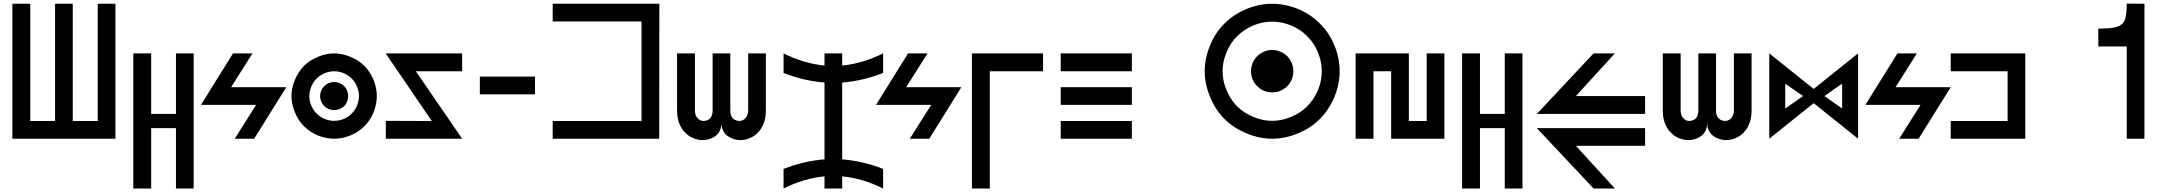

<svg xmlns="http://www.w3.org/2000/svg" viewBox="-20 -781 12144 1081"><path d="M49.8 -759.8Q49.8 -570.3 49.8 0Q195.3 0 629.9 0Q629.9 -190.4 629.9 -759.8Q605.5 -759.8 530.3 -759.8Q530.3 -594.7 530.3 -99.6Q495.1 -99.6 389.6 -99.6Q389.6 -264.6 389.6 -759.8Q365.2 -759.8 290 -759.8Q290 -594.7 290 -99.6Q254.9 -99.6 150.4 -99.6Q150.4 -264.6 150.4 -759.8Q125 -759.8 49.8 -759.8Z M730.5 -480.5Q763.7 -480.5 831.1 -480.5Q831.1 -366.2 831.1 -139.6Q877 -139.6 970.7 -139.6Q970.7 -252.9 970.7 -480.5Q1003.9 -480.5 1070.3 -480.5Q1070.3 -226.6 1070.3 280.3Q1037.1 280.3 970.7 280.3Q970.7 167 970.7 -59.6Q923.8 -59.6 831.1 -59.6Q831.1 53.7 831.1 280.3Q796.9 280.3 730.5 280.3Q730.5 26.4 730.5 -480.5Z M1292 -480.5Q1246.1 -407.2 1111.3 -190.4Q1189.5 -190.4 1421.9 -190.4Q1391.6 -142.6 1301.8 0Q1329.1 0 1411.1 0Q1457 -72.3 1591.8 -290Q1513.7 -290 1281.2 -290Q1311.5 -337.9 1401.4 -480.5Q1374 -480.5 1292 -480.5Z M2031.2 -70.3Q1999 -37.1 1953.1 -18.6Q1907.2 0 1861.3 0Q1815.4 0 1769.5 -18.6Q1724.6 -37.1 1691.4 -70.3Q1659.2 -102.5 1640.6 -148.4Q1621.1 -194.3 1621.1 -240.2Q1621.1 -286.1 1640.6 -332Q1659.2 -377 1691.4 -410.2Q1724.6 -442.4 1769.5 -460.9Q1815.4 -480.5 1861.3 -480.5Q1907.2 -480.5 1953.1 -460.9Q1999 -442.4 2031.2 -410.2Q2064.5 -377 2083 -332Q2101.6 -286.1 2101.6 -240.2Q2101.6 -194.3 2083 -148.4Q2064.5 -102.5 2031.2 -70.3ZM2001 -240.2Q2001 -266.6 1990.2 -293Q1979.5 -320.3 1960 -338.9Q1941.4 -357.4 1915 -369.1Q1888.7 -379.9 1861.3 -379.9Q1835 -379.9 1808.6 -369.1Q1781.2 -357.4 1762.7 -338.9Q1744.1 -320.3 1732.4 -293Q1721.7 -266.6 1721.7 -240.2Q1721.7 -212.9 1732.4 -186.5Q1744.1 -160.2 1762.7 -141.6Q1781.2 -122.1 1808.6 -111.3Q1835 -100.6 1861.3 -100.6Q1888.7 -100.6 1915 -111.3Q1941.4 -122.1 1960 -141.6Q1979.5 -160.2 1990.2 -186.5Q2001 -212.9 2001 -240.2ZM1918 -183.6Q1907.2 -172.9 1891.6 -167Q1877 -161.1 1861.3 -161.1Q1846.7 -161.1 1831.1 -167Q1816.4 -172.9 1805.7 -183.6Q1794.9 -194.3 1788.1 -210Q1782.2 -224.6 1782.2 -240.2Q1782.2 -254.9 1788.1 -270.5Q1794.9 -285.2 1805.7 -295.9Q1816.4 -306.6 1831.1 -313.5Q1846.7 -319.3 1861.3 -319.3Q1877 -319.3 1891.6 -313.5Q1907.2 -306.6 1918 -295.9Q1928.7 -285.2 1934.6 -270.5Q1940.4 -254.9 1940.4 -240.2Q1940.4 -224.6 1934.6 -210Q1928.7 -194.3 1918 -183.6Z M2582 -480.5Q2582 -446.3 2582 -379.9Q2495.1 -379.9 2321.3 -379.9Q2408.2 -252.9 2582 0Q2438.5 0 2152.3 0Q2152.3 -33.2 2152.3 -100.6Q2238.3 -100.6 2411.1 -99.6Q2325.2 -226.6 2151.4 -480.5Q2294.9 -480.5 2582 -480.5Z M2681.6 -349.6Q2681.6 -325.2 2681.6 -250Q2759.8 -250 2992.2 -250Q2992.2 -275.4 2992.2 -349.6Q2914.1 -349.6 2681.6 -349.6Z M3692.4 -759.8Q3691.4 -570.3 3691.4 0Q3541 0 3091.8 0Q3091.8 -25.4 3091.8 -99.6Q3216.8 -99.6 3591.8 -99.6Q3591.8 -240.2 3591.8 -660.2Q3466.8 -660.2 3091.8 -660.2Q3091.8 -684.6 3091.8 -759.8Q3242.2 -759.8 3692.4 -759.8Z M3792 -480.5Q3792 -373 3792 -160.2Q3792 -120.1 3802.7 -90.8Q3813.5 -60.5 3831.1 -41Q3847.7 -22.5 3867.2 -10.7Q3886.7 0 3908.2 4.9Q3922.9 7.8 3936.5 7.8Q3969.7 7.8 4000 -9.8Q4042 -35.2 4042 -89.8Q4042 -35.2 4085 -9.8Q4127 14.6 4176.8 4.9Q4197.3 0 4216.8 -10.7Q4237.3 -22.5 4252.9 -41Q4270.5 -60.5 4281.2 -90.8Q4292 -120.1 4292 -160.2Q4292 -266.6 4292 -480.5Q4258.8 -480.5 4192.4 -480.5Q4192.4 -373 4192.4 -160.2Q4192.4 -144.5 4187.5 -133.8Q4183.6 -122.1 4176.8 -115.2Q4155.3 -92.8 4124 -103.5Q4091.8 -115.2 4091.8 -160.2Q4091.8 -266.6 4091.8 -480.5Q4058.6 -480.5 3992.2 -480.5Q3992.2 -373 3992.2 -160.2Q3992.2 -115.2 3960.9 -103.5Q3928.7 -92.8 3908.2 -115.2Q3900.4 -122.1 3896.5 -133.8Q3892.6 -144.5 3892.6 -160.2Q3892.6 -266.6 3892.6 -480.5Q3859.4 -480.5 3792 -480.5Z M4721.7 280.3Q4697.3 280.3 4622.1 280.3Q4622.1 256.8 4622.1 211.9Q4506.8 222.7 4391.6 280.3Q4391.6 243.2 4391.6 169.9Q4506.8 125 4622.1 116.2Q4622.1 -28.3 4622.1 -316.4Q4506.8 -325.2 4391.6 -370.1Q4391.6 -406.2 4391.6 -480.5Q4506.8 -422.9 4622.1 -412.1Q4622.1 -435.5 4622.1 -480.5Q4646.5 -480.5 4721.7 -480.5Q4721.7 -458 4721.7 -412.1Q4836.9 -422.9 4952.1 -480.5Q4952.1 -443.4 4952.1 -370.1Q4836.9 -325.2 4721.7 -316.4Q4721.7 -172.9 4721.7 116.2Q4836.9 125 4952.1 169.9Q4952.1 207 4952.1 280.3Q4836.9 222.7 4721.7 211.9Q4721.7 234.4 4721.7 280.3Z M5092.8 -480.5Q5046.9 -407.2 4912.1 -190.4Q4990.2 -190.4 5222.7 -190.4Q5192.4 -142.6 5102.5 0Q5129.9 0 5211.9 0Q5257.8 -72.3 5392.6 -290Q5314.5 -290 5082 -290Q5112.3 -337.9 5202.1 -480.5Q5174.8 -480.5 5092.8 -480.5Z M5452.1 -480.5Q5452.1 -291 5452.1 280.3Q5477.5 280.3 5552.7 280.3Q5552.7 115.2 5552.7 -379.9Q5627 -379.9 5852.5 -379.9Q5852.5 -405.3 5852.5 -480.5Q5752 -480.5 5452.1 -480.5Z M5952.1 0Q5952.1 -25.4 5952.1 -99.6Q6052.7 -99.6 6352.5 -99.6Q6352.5 -75.2 6352.5 0Q6252 0 5952.1 0ZM5952.1 -190.4Q6052.7 -190.4 6352.5 -190.4Q6352.5 -214.8 6352.5 -290Q6252 -290 5952.1 -290Q5952.1 -264.6 5952.1 -190.4ZM5952.1 -379.9Q5952.1 -405.3 5952.1 -480.5Q6052.7 -480.5 6352.5 -480.5Q6352.5 -455.1 6352.5 -379.9Q6252 -379.9 5952.1 -379.9Z M7411.1 -111.3Q7360.4 -59.6 7288.1 -30.3Q7215.8 0 7142.6 0Q7070.3 0 6998 -30.3Q6925.8 -59.6 6874 -111.3Q6822.3 -163.1 6793 -235.4Q6762.7 -307.6 6762.7 -379.9Q6762.7 -453.1 6793 -525.4Q6822.3 -597.7 6874 -648.4Q6925.8 -700.2 6998 -730.5Q7070.3 -759.8 7142.6 -759.8Q7215.8 -759.8 7288.1 -730.5Q7360.4 -700.2 7411.1 -648.4Q7462.9 -597.7 7493.2 -525.4Q7522.5 -453.1 7522.5 -379.9Q7522.5 -307.6 7493.2 -235.4Q7462.9 -163.1 7411.1 -111.3ZM7421.9 -379.9Q7421.9 -433.6 7400.4 -486.3Q7377.9 -540 7339.8 -577.1Q7302.7 -615.2 7249 -637.7Q7196.3 -659.2 7142.6 -659.2Q7088.9 -659.2 7036.1 -637.7Q6983.4 -615.2 6945.3 -577.1Q6907.2 -540 6885.7 -486.3Q6863.3 -433.6 6863.3 -379.9Q6863.3 -326.2 6885.7 -273.4Q6907.2 -220.7 6945.3 -182.6Q6983.4 -144.5 7036.1 -123Q7088.9 -100.6 7142.6 -100.6Q7196.3 -100.6 7249 -123Q7302.7 -144.5 7339.8 -182.6Q7377.9 -220.7 7400.4 -273.4Q7421.9 -326.2 7421.9 -379.9ZM7227.5 -295.9Q7210.9 -279.3 7188.5 -269.5Q7165 -260.7 7142.6 -260.7Q7120.1 -260.7 7096.7 -269.5Q7074.2 -279.3 7058.6 -295.9Q7042 -311.5 7032.2 -334Q7023.4 -357.4 7023.4 -379.9Q7023.4 -403.3 7032.2 -425.8Q7042 -448.2 7058.6 -464.8Q7074.2 -480.5 7096.7 -490.2Q7120.1 -500 7142.6 -500Q7165 -500 7188.5 -490.2Q7210.9 -480.5 7227.5 -464.8Q7243.2 -448.2 7252.9 -425.8Q7261.7 -403.3 7261.7 -379.9Q7261.7 -357.4 7252.9 -334Q7243.2 -311.5 7227.5 -295.9Z M7712.9 0Q7687.5 0 7612.3 0Q7612.3 -120.1 7612.3 -480.5Q7687.5 -480.5 7912.1 -480.5Q7912.1 -384.8 7912.1 -99.6Q7937.5 -99.6 8012.7 -99.6Q8012.7 -195.3 8012.7 -480.5Q8037.1 -480.5 8112.3 -480.5Q8112.3 -360.4 8112.3 0Q8037.1 0 7812.5 0Q7812.5 -94.7 7812.5 -379.9Q7787.1 -379.9 7712.9 -379.9Q7712.9 -285.2 7712.9 0Z M8211.9 -480.5Q8245.1 -480.5 8312.5 -480.5Q8312.5 -366.2 8312.5 -139.6Q8358.4 -139.6 8452.1 -139.6Q8452.1 -252.9 8452.1 -480.5Q8485.4 -480.5 8551.8 -480.5Q8551.8 -226.6 8551.8 280.3Q8518.6 280.3 8452.1 280.3Q8452.1 167 8452.1 -59.6Q8405.3 -59.6 8312.5 -59.6Q8312.5 53.7 8312.5 280.3Q8278.3 280.3 8211.9 280.3Q8211.9 26.4 8211.9 -480.5Z M8952.1 -480.5Q8872.1 -394.5 8632.8 -139.6Q8785.2 -139.6 9242.2 -139.6Q9242.2 -165 9242.2 -240.2Q9145.5 -240.2 8852.5 -240.2Q8907.2 -299.8 9072.3 -480.5Q9043 -480.5 8952.1 -480.5ZM9072.3 280.3Q9017.6 219.7 8852.5 40Q8950.2 40 9242.2 40Q9242.2 14.6 9242.2 -59.6Q9089.8 -59.6 8632.8 -59.6Q8712.9 25.4 8952.1 280.3Q8982.4 280.3 9072.3 280.3Z M9341.8 -480.5Q9341.8 -373 9341.8 -160.2Q9341.8 -120.1 9352.5 -90.8Q9363.3 -60.5 9380.9 -41Q9397.5 -22.5 9417 -10.7Q9436.5 0 9458 4.9Q9472.7 7.8 9486.3 7.8Q9519.5 7.8 9549.8 -9.8Q9591.8 -35.2 9591.8 -89.8Q9591.8 -35.2 9634.8 -9.8Q9676.8 14.6 9726.6 4.9Q9747.1 0 9766.6 -10.7Q9787.1 -22.5 9802.7 -41Q9820.3 -60.5 9831.1 -90.8Q9841.8 -120.1 9841.8 -160.2Q9841.8 -266.6 9841.8 -480.5Q9808.6 -480.5 9742.2 -480.5Q9742.2 -373 9742.2 -160.2Q9742.2 -144.5 9737.3 -133.8Q9733.4 -122.1 9726.6 -115.2Q9705.1 -92.8 9673.8 -103.5Q9641.6 -115.2 9641.6 -160.2Q9641.6 -266.6 9641.6 -480.5Q9608.4 -480.5 9542 -480.5Q9542 -373 9542 -160.2Q9542 -115.2 9510.7 -103.5Q9478.5 -92.8 9458 -115.2Q9450.2 -122.1 9446.3 -133.8Q9442.4 -144.5 9442.4 -160.2Q9442.4 -266.6 9442.4 -480.5Q9409.2 -480.5 9341.8 -480.5Z M10191.4 -280.3Q10253.9 -330.1 10441.4 -480.5Q10441.4 -360.4 10441.4 0Q10378.9 -49.8 10191.4 -200.2Q10128.9 -150.4 9941.4 0Q9941.4 -120.1 9941.4 -480.5Q10003.9 -429.7 10191.4 -280.3ZM10031.2 -309.6Q10031.2 -275.4 10031.2 -169.9Q10056.6 -187.5 10131.8 -240.2Q10106.4 -257.8 10031.2 -309.6ZM10252 -240.2Q10276.4 -222.7 10351.6 -169.9Q10351.6 -205.1 10351.6 -309.6Q10326.2 -293 10252 -240.2Z M10663.1 -480.5Q10617.2 -407.2 10482.4 -190.4Q10560.5 -190.4 10793 -190.4Q10762.7 -142.6 10672.9 0Q10700.2 0 10782.2 0Q10828.1 -72.3 10962.9 -290Q10884.8 -290 10652.3 -290Q10682.6 -337.9 10772.5 -480.5Q10745.1 -480.5 10663.1 -480.5Z M11382.8 0Q11382.8 -120.1 11382.8 -480.5Q11278.3 -480.5 10962.9 -480.5Q10962.9 -455.1 10962.9 -379.9Q11043 -379.9 11283.2 -379.9Q11283.2 -309.6 11283.2 -99.6Q11203.1 -99.6 10962.9 -99.6Q10962.9 -75.2 10962.9 0Q11068.4 0 11382.8 0Z M12053.7 -759.8Q12020.5 -759.8 11954.1 -760.7Q11954.1 -702.1 11944.3 -671.9Q11934.6 -642.6 11901.4 -630.9Q11883.8 -625 11857.4 -622.1Q11831.1 -620.1 11793.9 -620.1Q11793.9 -586.9 11793.9 -519.5Q11847.7 -519.5 11954.1 -519.5Q11954.1 -346.7 11954.1 0Q11987.3 0 12053.7 0Q12053.7 -252.9 12053.7 -759.8Z"/></svg>

Font: Alibu-Mazigh Belkasim 1
Style: Bold
Weight: 400
Designer: Mazigh Moubarik Belkasim
Version: Version 1.0